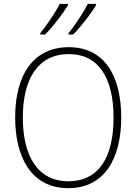

<svg xmlns="http://www.w3.org/2000/svg" viewBox="-20 -971 711 1001"><path d="M480 -943V-951H438C417 -910 371 -838 337 -798V-791H361C402 -831 457 -903 480 -943ZM334 -943V-951H292C270 -909 225 -840 190 -798V-791H215C257 -832 310 -903 334 -943ZM612 -358C612 -581 521 -725 339 -725C157 -725 59 -585 59 -359C59 -152 143 10 336 10C528 10 612 -149 612 -358ZM99 -359C99 -558 177 -689 339 -689C491 -689 572 -569 572 -358C572 -153 497 -26 336 -26C177 -26 99 -157 99 -359Z"/></svg>

Font: Noto Sans Thai SemCond ExtLt
Style: Regular
Weight: 200
Width: 4
Designer: Monotype Design Team
Foundry: Monotype Imaging Inc.
Version: Version 2.002